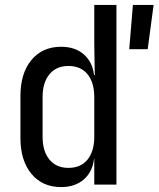

<svg xmlns="http://www.w3.org/2000/svg" viewBox="-20 -750 644 780"><path d="M228 10Q152 10 107.5 -44Q63 -98 63 -189V-360Q63 -452 107.5 -506Q152 -560 228 -560Q285 -560 320.5 -529Q356 -498 362 -445H365L363 -570V-730H453V0H363V-105H362Q356 -52 320.5 -21Q285 10 228 10ZM505 -550 520 -730H604L580 -550ZM258 -68Q308 -68 335.5 -101.5Q363 -135 363 -195V-355Q363 -415 335.5 -448.5Q308 -482 258 -482Q209 -482 181 -448.5Q153 -415 153 -355V-195Q153 -135 181 -101.5Q209 -68 258 -68Z"/></svg>

Font: JetBrainsMono NFM
Style: Regular
Weight: 400
Monospace: yes
Designer: Philipp Nurullin, Konstantin Bulenkov
Foundry: JetBrains
Version: Version 2.304; ttfautohint (v1.8.4.7-5d5b);Nerd Fonts 3.3.0